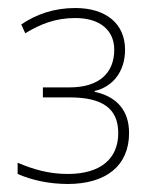

<svg xmlns="http://www.w3.org/2000/svg" viewBox="-20 -876 369 479"><path d="M149 -417C245 -417 302 -463 302 -544C302 -601 271 -635 216 -647V-649C260 -659 292 -696 292 -752C292 -818 243 -856 168 -856C114 -856 70 -840 33 -815L43 -793C81 -816 118 -831 168 -831C230 -831 265 -800 265 -752C265 -692 225 -658 154 -658H87V-633H154C236 -633 275 -605 275 -544C275 -480 231 -442 149 -442C103 -442 64 -453 24 -470V-442C58 -427 102 -417 149 -417Z"/></svg>

Font: Noto Sans Tamil UI Thin
Style: Regular
Weight: 100
Designer: Jelle Bosma - Monotype Design Team
Foundry: Monotype Imaging Inc.
Version: Version 2.004